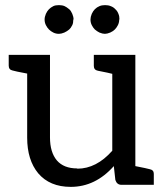

<svg xmlns="http://www.w3.org/2000/svg" viewBox="-20 -720 644 749"><path d="M282 -62Q356 -62 418 -132V-432Q408 -435 362 -444Q346 -447 346 -463V-506H508V-72Q554 -63 564 -60Q580 -57 580 -42V1H454Q436 1 430 -18L424 -72Q352 9 256 9Q174 9 129 -44Q86 -96 86 -183V-433Q38 -442 29 -445Q14 -448 14 -464V-506H175V-184Q175 -126 202 -94Q229 -63 281 -63ZM266 -644Q266 -630 262 -622Q256 -610 250 -605Q240 -597 231 -593Q219 -588 210 -588Q198 -588 188 -593Q178 -598 171 -605Q164 -612 159 -622Q154 -632 154 -644Q154 -654 159 -666Q164 -677 171 -684Q178 -691 188 -696Q196 -700 210 -700Q223 -700 232 -696Q239 -693 250 -684Q257 -678 262 -666Q267 -654 267 -644ZM445 -644Q445 -632 440 -622Q435 -612 428 -605Q421 -598 410 -593Q398 -588 389 -588Q380 -588 368 -593Q358 -598 350 -605Q343 -612 338 -622Q333 -632 333 -644Q333 -654 338 -666Q343 -677 350 -684Q358 -692 368 -696Q377 -700 390 -700Q403 -700 412 -696Q423 -692 430 -684Q438 -677 442 -666Q446 -657 446 -644Z"/></svg>

Font: Aleo
Style: Regular
Weight: 400
Designer: Alessio Laiso
Version: Version 1.1